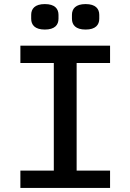

<svg xmlns="http://www.w3.org/2000/svg" viewBox="-20 -922 640 942"><path d="M520 0V-85H356V-613H520V-698H80V-613H244V-85H80V0ZM200 -777C249 -777 267 -800 267 -830V-849C267 -879 249 -902 200 -902C151 -902 133 -879 133 -849V-830C133 -800 151 -777 200 -777ZM400 -777C449 -777 467 -800 467 -830V-849C467 -879 449 -902 400 -902C351 -902 333 -879 333 -849V-830C333 -800 351 -777 400 -777Z"/></svg>

Font: IBM Plex Mono Medm
Style: Regular
Weight: 500
Monospace: yes
Designer: Mike Abbink, Paul van der Laan, Pieter van Rosmalen
Foundry: Bold Monday
Version: Version 2.004